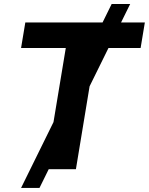

<svg xmlns="http://www.w3.org/2000/svg" viewBox="-20 -839 738 952"><path d="M84.5 92.8 533.7 -819.3H625.5L175.8 92.8ZM84.5 -601.1 105.5 -727.5H698.2L677.2 -601.1H455.6L356.4 0H206.5L306.2 -601.1Z"/></svg>

Font: Inter 24pt
Style: Bold Italic
Weight: 700
Italic angle: -9.3988°
Version: Version 4.001;git-66647c0bb